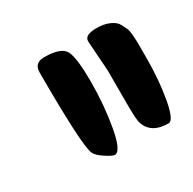

<svg xmlns="http://www.w3.org/2000/svg" viewBox="-73 -819 403 400"><g transform="rotate(-30 129.0 -619.0)"><path d="M50 -721Q50 -744 74 -744Q115 -744 124 -726Q133 -708 133 -652Q133 -596 124 -545Q115 -494 100 -494Q95 -494 79.5 -504Q64 -514 60 -523Q50 -548 50 -721ZM170 -727Q170 -742 199 -742Q217 -742 230 -736Q243 -730 247 -721.5Q251 -713 253.5 -708.5Q256 -704 257 -692Q258 -680 258 -675V-636Q258 -583 250 -539Q242 -495 230 -495Q188 -495 178 -527Q175 -535 175 -577V-654Z"/></g></svg>

Font: Zhi Mang Xing
Style: Regular
Weight: 400
Designer: ZhongQi
Foundry: ZhongQi
Version: Version 2.001